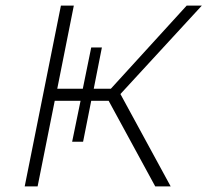

<svg xmlns="http://www.w3.org/2000/svg" viewBox="-20 -664 739 684"><path d="M409 -329 588 0H533L367 -305H305L276 -159H237L267 -305H175L114 0H68L197 -644H243L184 -348H275L305 -495H343L314 -348H375L645 -644H699Z"/></svg>

Font: Montserrat Ace
Style: Light Italic
Weight: 300
Italic angle: -11.3°
Designer: Julieta Ulanovsky
Foundry: Julieta Ulanovsky
Version: Version 1